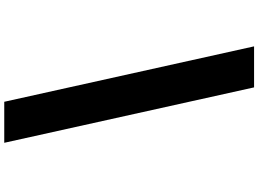

<svg xmlns="http://www.w3.org/2000/svg" viewBox="-172 -820 1185 880"><g transform="rotate(90 420.0 -379.5)"><path d="M634 193H446L192 -952H380Z"/></g></svg>

Font: Parkinsans ExtraBold
Style: Regular
Weight: 800
Designer: Red Stone, Indian Type Foundry
Foundry: Indian Type Foundry
Version: Version 1.000